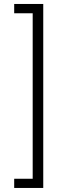

<svg xmlns="http://www.w3.org/2000/svg" viewBox="-20 -826 301 958"><path d="M195.8 -806.2V111.8H50.8V65.9H143.1V-759.8H50.8V-806.2Z"/></svg>

Font: Fira Sans Compressed Light
Style: Regular
Weight: 300
Width: 1
Designer: Carrois Corporate & Edenspiekermann AG
Foundry: Carrois Corporate GbR & Edenspiekermann AG
Version: Version 4.203;PS 004.203;hotconv 1.0.88;makeotf.lib2.5.64775